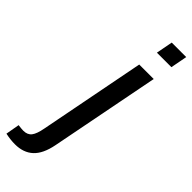

<svg xmlns="http://www.w3.org/2000/svg" viewBox="-413 -748 979 979"><g transform="rotate(45 76.0 -259.0)"><path d="M261.7 -724.6 244.6 -634.8H140.1L157.2 -724.6ZM-41.5 207.5Q-74.2 207.5 -110.4 199.7L-97.2 125Q-86.4 126.5 -77.1 127.4Q-67.9 128.4 -60.5 128.4Q-30.3 128.4 -15.4 109.1Q-0.5 89.8 7.8 44.4L119.1 -528.3H223.6L107.9 64.5Q93.3 139.2 56.2 173.3Q19 207.5 -41.5 207.5Z"/></g></svg>

Font: Arimo Medium
Style: Italic
Weight: 500
Italic angle: -12°
Designer: Steve Matteson
Foundry: Monotype Imaging Inc.
Version: Version 1.33